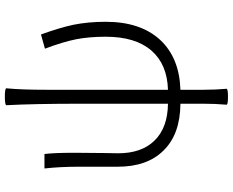

<svg xmlns="http://www.w3.org/2000/svg" viewBox="-102 -630 936 771"><g transform="rotate(-90 365.5 -244.0)"><path d="M363 204Q334 204 331 199Q335 153 335 106V13Q211 12 146 -56Q82 -121 82 -239V-395Q82 -470 75 -533H133Q138 -495 138 -412Q138 -374 137 -296Q136 -250 136 -237Q136 -144 186 -92Q238 -38 335 -37V-387Q335 -575 329 -687Q334 -692 363 -692Q393 -692 397 -687Q391 -627 391 -525V-362V-37Q493 -40 548 -103Q604 -167 604 -287Q604 -353 594 -405Q583 -460 556 -531L613 -547Q640 -473 652 -417Q664 -357 664 -287Q664 -147 591 -68Q519 9 391 13V106Q391 153 395 199Q392 204 363 204Z"/></g></svg>

Font: GenSekiGothic TW L
Style: Regular
Weight: 300
Version: Version 1.501;PS 1;hotconv 16.6.51;makeotf.lib2.5.65220